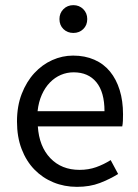

<svg xmlns="http://www.w3.org/2000/svg" viewBox="-20 -714 536 746"><path d="M279 12Q230 12 187.5 -5.5Q145 -23 113.5 -55.5Q82 -88 64 -135Q46 -182 46 -242Q46 -302 64.5 -349.5Q83 -397 113.5 -430Q144 -463 183 -480.5Q222 -498 264 -498Q310 -498 346.5 -482Q383 -466 407.5 -436Q432 -406 445 -364Q458 -322 458 -270Q458 -257 457.5 -244.5Q457 -232 455 -223H127Q132 -145 175.5 -99.5Q219 -54 289 -54Q324 -54 353.5 -64.5Q383 -75 410 -92L439 -38Q407 -18 368 -3Q329 12 279 12ZM126 -282H386Q386 -356 354.5 -394.5Q323 -433 266 -433Q240 -433 216.5 -423Q193 -413 174 -393.5Q155 -374 142.5 -346Q130 -318 126 -282ZM265 -586Q242 -586 226.5 -601Q211 -616 211 -640Q211 -663 226.5 -678.5Q242 -694 265 -694Q288 -694 303.5 -678.5Q319 -663 319 -640Q319 -616 303.5 -601Q288 -586 265 -586Z"/></svg>

Font: Source Sans Pro
Style: Regular
Weight: 400
Designer: Paul D. Hunt
Foundry: Adobe Systems Incorporated
Version: Version 2.021;PS 2.000;hotconv 1.0.86;makeotf.lib2.5.63406